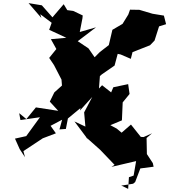

<svg xmlns="http://www.w3.org/2000/svg" viewBox="-20 -957 1084 1230"><path d="M764 231 833 220 846 209 879 122 964 111 959 88 921 30 919 -73 954 -103 900 -79 882 -80 819 -159 759 -107 728 -133 687 -155 761 -186 766 -301 810 -355 801 -418 706 -398 692 -365 634 -411 614 -390 620 -470 633 -481 714 -537 734 -612 753 -608 818 -580 829 -623 941 -667 970 -697 999 -788 1044 -802 1030 -857 957 -869 873 -894 813 -895 802 -864 765 -804 700 -766 677 -668 620 -624 581 -585 549 -539 607 -560 547 -647 478 -693 595 -782 491 -752 508 -839 510 -858 449 -887 411 -892 388 -930 316 -846 248 -923 163 -937 245 -842 238 -866 311 -811 295 -766 405 -715 306 -706 341 -643 295 -586 326 -540 374 -447 377 -409 328 -365 299 -306 353 -247 210 -269 149 -194 103 -232 111 -188 236 -206 148 -85 76 -69 106 -2 140 50 130 11 254 -71 338 -103 304 -151 378 -190 361 -128 402 -131 415 -198 496 -265 492 -249 571 -336 519 -237 527 -146 457 -179 546 -60 531 -78 622 3C652 35 684 67 714 99L694 112L852 75L836 168L806 178L801 253L756 231Z"/></svg>

Font: Hussar Lance
Style: ExBdObl
Weight: 700
Foundry: Cannot Into Space Fonts, PlusOne Fonts
Version: Version 2.270